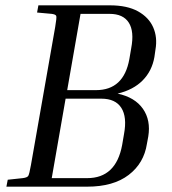

<svg xmlns="http://www.w3.org/2000/svg" viewBox="-20 -700 645 720"><path d="M119 -653 124 -680H392Q457 -680 497.5 -657.5Q538 -635 554.5 -597.5Q571 -560 563 -514L559 -486Q550 -434 515 -398.5Q480 -363 421 -349Q486 -335 516 -292Q546 -249 536 -188L531 -161Q520 -88 462.5 -44Q405 0 307 0H4L9 -26L65 -32Q82 -34 86 -40.5Q90 -47 96 -81L187 -599Q193 -634 191 -640Q189 -646 174 -648ZM391 -648H282L232 -362H340Q444 -362 465 -478L472 -519Q484 -582 463 -615Q442 -648 391 -648ZM360 -330H226L174 -32H307Q415 -32 438 -156L445 -197Q457 -261 435 -295.5Q413 -330 360 -330Z"/></svg>

Font: Inria Serif
Style: Italic
Weight: 400
Italic angle: -10°
Designer: Black Foundry Team
Foundry: Black Foundry
Version: Version 1.000; ttfautohint (v1.8.3)